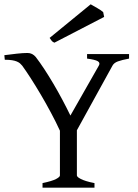

<svg xmlns="http://www.w3.org/2000/svg" viewBox="-20 -864 634 884"><path d="M175.8 0V-21Q220.2 -30.3 238 -39.8Q255.9 -49.3 255.9 -56.2V-262.2Q237.8 -301.8 214.8 -344.7Q191.9 -387.7 168 -428.2Q144 -468.8 121.6 -503.7Q99.1 -538.6 82 -562Q77.6 -567.4 72 -572.3Q66.4 -577.1 57.6 -580.8Q48.8 -584.5 35.6 -586.7Q22.5 -588.9 2 -588.9L0 -609.9Q28.8 -613.8 57.6 -616.9Q86.4 -620.1 106.9 -620.1Q129.4 -620.1 145 -601.1Q163.1 -577.6 184.1 -545.7Q205.1 -513.7 226.1 -478Q247.1 -442.4 267.1 -404.8Q287.1 -367.2 304.2 -332L435.1 -562Q442.4 -574.7 430.4 -582Q418.5 -589.4 380.9 -594.2V-615.2H574.2V-594.2Q540.5 -587.9 522.7 -581.3Q504.9 -574.7 498 -562L334 -264.2V-56.2Q334 -53.2 338.1 -49.1Q342.3 -44.9 351.8 -40Q361.3 -35.2 376.7 -30.3Q392.1 -25.4 415 -21V0ZM230.5 -667.5Q222.2 -670.9 218.5 -675.5Q214.8 -680.2 208.5 -689.5L397.5 -844.2Q402.3 -841.3 410.6 -836.7Q418.9 -832 427.7 -826.9Q436.5 -821.8 443.8 -816.9Q451.2 -812 455.1 -808.1L459.5 -786.1Z"/></svg>

Font: Gentium Plus Eur
Style: Regular
Weight: 400
Designer: J. Victor Gaultney, Annie Olsen, Iska Routamaa, Becca Hirsbrunner
Foundry: SIL International
Version: Version 5.000